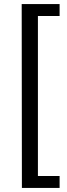

<svg xmlns="http://www.w3.org/2000/svg" viewBox="-20 -762 332 947"><path d="M87 -742 88 165H274V106H167V-683H274V-742Z"/></svg>

Font: 18Franklin
Style: Regular
Weight: 400
Designer: Pablo Impallari, Rodrigo Fuenzalida (Modified by Dan O. Williams)
Version: Version 0.025;PS 000.025;hotconv 1.0.88;makeotf.lib2.5.64775